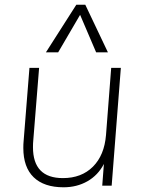

<svg xmlns="http://www.w3.org/2000/svg" viewBox="-20 -788 601 815"><path d="M493 -500 454 0H414L421 -92Q396 -44 351 -18.5Q306 7 250 7Q167 7 123 -35.5Q79 -78 79 -160Q79 -177 80 -186L105 -500H146L121 -189Q120 -180 120 -163Q120 -32 247 -32Q326 -32 374.5 -80.5Q423 -129 430 -215L452 -500ZM175 -566 304 -768H342L438 -566H388L320 -725L227 -566Z"/></svg>

Font: Muli ExtraLight
Style: Italic
Weight: 275
Italic angle: -4.541°
Designer: Vernon Adams
Foundry: Vernon Adams
Version: Version 2.001